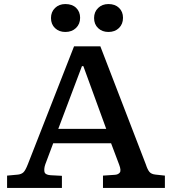

<svg xmlns="http://www.w3.org/2000/svg" viewBox="-20 -929 850 949"><path d="M15 0V-61L69 -66Q86 -68 96 -77.5Q106 -87 118 -118L346 -700H476L701 -116Q709 -91 718.5 -79.5Q728 -68 749 -66L795 -61V0H489V-61L548 -65Q564 -66 572 -76Q580 -86 569 -115L529 -221H243L204 -117Q197 -97 199.5 -81Q202 -65 229 -63L286 -60V0ZM268 -292H505L392 -602H385ZM516 -771Q485 -771 465 -790Q445 -809 445 -840Q445 -870 465 -889.5Q485 -909 516 -909Q549 -909 568.5 -890Q588 -871 588 -841Q588 -810 568 -790.5Q548 -771 516 -771ZM303 -771Q272 -771 252 -790Q232 -809 232 -840Q232 -870 252 -889.5Q272 -909 303 -909Q337 -909 356.5 -890Q376 -871 376 -841Q376 -810 355.5 -790.5Q335 -771 303 -771Z"/></svg>

Font: Literata 7pt Medium
Style: Regular
Weight: 500
Designer: Latin by Veronika Burian and Jose Scaglione. Greek by Irene Vlachou. Cyrillic by Vera Evstafieva.
Foundry: TypeTogether
Version: Version 3.002